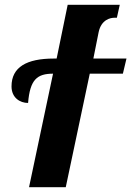

<svg xmlns="http://www.w3.org/2000/svg" viewBox="-20 -780 547 800"><path d="M101 0H254L354 -473H492L507 -536H369L391 -646C402 -699 441 -706 456 -706H467L479 -760H262L216 -536H204C92 -536 28 -501 28 -420C28 -373 63 -351 97 -351C105 -449 135 -473 201 -473Z"/></svg>

Font: Noto Serif Condensed Extra
Style: Italic
Weight: 800
Width: 3
Italic angle: -12°
Designer: Monotype Design Team
Foundry: Monotype Imaging Inc.
Version: Version 1.901